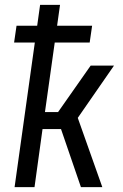

<svg xmlns="http://www.w3.org/2000/svg" viewBox="-20 -770 507 790"><path d="M38 -595 48 -664H359L349 -595ZM40 0 145 -750H227L165 -309H219L353 -500H449L300 -285L401 0H313L231 -239H155L122 0Z"/></svg>

Font: Finlandica
Style: Italic
Weight: 400
Italic angle: -8°
Designer: Niklas Ekholm, Juho Hiilivirta, Jaakko Suomalainen
Foundry: Helsinki Type Studio
Version: Version 1.064